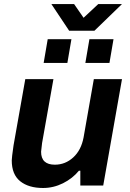

<svg xmlns="http://www.w3.org/2000/svg" viewBox="-20 -917 641 949"><path d="M583 -897 446.8 -765.1H321.8L233.9 -897H346.2L393.1 -829.1L465.8 -897ZM195.8 -606 215.8 -723.1H333L313 -606ZM401.9 -606 421.9 -723.1H541L521 -606ZM192.9 12.2Q121.6 12.2 79.8 -21.2Q38.1 -54.7 38.1 -124Q38.1 -137.7 46.9 -198.2L105 -525.9H244.1L188 -210L183.1 -167Q183.1 -103 251 -103Q302.7 -103 342 -138.9Q381.3 -174.8 393.1 -237.8L443.8 -525.9H583L490.2 0H377V-73.2H370.1Q338.4 -34.7 291.3 -11.2Q244.1 12.2 192.9 12.2Z"/></svg>

Font: Archivo
Style: Bold Italic
Weight: 700
Italic angle: -10°
Designer: Hector Gatti
Foundry: Omnibus-Type
Version: Version 2.001